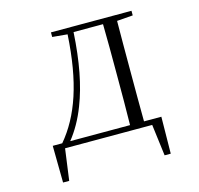

<svg xmlns="http://www.w3.org/2000/svg" viewBox="-128 -866 1256 1209"><g transform="rotate(-15 500.0 -261.5)"><path d="M636 0H772L798 205H838L841 -35H728C727 -135 727 -238 727 -354V-385C727 -491 727 -591 728 -690L832 -698V-728H307V-698L405 -689C387 -380 317 -180 195 -35H133L136 205H176L204 0ZM637 -35H247C290 -89 327 -153 357 -231C405 -354 434 -504 445 -693H637C639 -594 639 -491 639 -385V-354C639 -237 639 -135 637 -35Z"/></g></svg>

Font: Harano Aji Mincho
Style: Regular
Weight: 400
Foundry: Masamichi Hosoda
Version: HaranoAjiMincho-Regular version 20230610;ttx 4.39.4